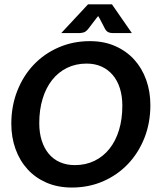

<svg xmlns="http://www.w3.org/2000/svg" viewBox="-20 -842 708 869"><path d="M660.6 -366.2Q660.6 -286.1 633.8 -218Q606.9 -149.9 559.3 -99.9Q511.7 -49.8 446.8 -21.5Q381.8 6.8 305.2 6.8Q241.7 6.8 190.9 -15.1Q140.1 -37.1 104.7 -75.9Q69.3 -114.7 50.3 -167.5Q31.2 -220.2 31.2 -281.7Q31.2 -361.8 58.1 -430.4Q85 -499 132.6 -549.1Q180.2 -599.1 245.4 -627.4Q310.5 -655.8 387.2 -655.8Q450.7 -655.8 501.2 -633.5Q551.8 -611.3 587.2 -572.5Q622.6 -533.7 641.6 -480.7Q660.6 -427.7 660.6 -366.2ZM533.7 -363.8Q533.7 -406.7 522.7 -441.9Q511.7 -477.1 490.7 -502Q469.7 -526.9 439.9 -540.5Q410.2 -554.2 372.1 -554.2Q323.2 -554.2 283.7 -534.9Q244.1 -515.6 216.1 -480.2Q188 -444.8 172.9 -395Q157.7 -345.2 157.7 -284.7Q157.7 -241.2 168.7 -206.3Q179.7 -171.4 200.2 -146.5Q220.7 -121.6 250.7 -108.2Q280.8 -94.7 318.8 -94.7Q367.7 -94.7 407.5 -114Q447.3 -133.3 475.3 -168.5Q503.4 -203.6 518.6 -253.2Q533.7 -302.7 533.7 -363.8ZM576.7 -692.4H490.2Q486.8 -692.4 482.2 -692.9Q477.5 -693.4 472.9 -695.1Q468.3 -696.8 463.6 -700.7Q459 -704.6 455.1 -711.9L430.2 -759.8Q428.2 -762.2 427 -764.6Q425.8 -767.1 424.3 -769.5L416.5 -759.8L379.9 -711.9Q368.7 -697.8 357.9 -695.1Q347.2 -692.4 339.8 -692.4H257.3L378.4 -822.3H486.8Z"/></svg>

Font: Carlito
Style: Bold Italic
Weight: 700
Italic angle: -7°
Designer: Lukasz Dziedzic
Foundry: tyPoland Lukasz Dziedzic
Version: Version 1.104